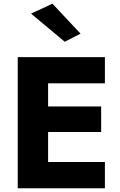

<svg xmlns="http://www.w3.org/2000/svg" viewBox="-20 -1005 643 1025"><path d="M186.3 0H540V-140H186.3ZM186.3 -560H540V-700H186.3ZM186.3 -300.3H520V-436.7H186.3ZM74.7 -700V0H236.8V-700ZM145.7 -932.2 325.7 -782.2 410 -825.3 260 -985.3Z"/></svg>

Font: Jost* Book
Style: Regular
Weight: 400
Version: Version 3.000